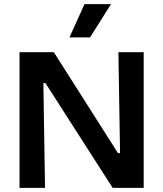

<svg xmlns="http://www.w3.org/2000/svg" viewBox="-20 -914 795 934"><path d="M75 0V-660H242L554 -169H564L556 -660H679V0H528L201 -510H191L199 0ZM418 -732H318L391 -894H520Z"/></svg>

Font: Bricolage Grotesque 20pt SemiBold
Style: Regular
Weight: 600
Version: Version 1.001;gftools[0.9.33.dev8+g029e19f]